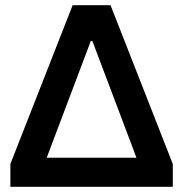

<svg xmlns="http://www.w3.org/2000/svg" viewBox="-20 -720 706 740"><path d="M20 -88 260 -700H406L646 -88V0H20ZM506 -112 336 -562H330L160 -112Z"/></svg>

Font: Chakra Petch
Style: Bold
Weight: 700
Designer: Katatrad Aksorn Co.,Ltd.
Foundry: Cadson Demak Co.,Ltd.
Version: Version 1.000; ttfautohint (v1.6)